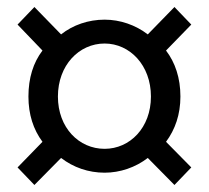

<svg xmlns="http://www.w3.org/2000/svg" viewBox="-20 -642 595 547"><path d="M78 -115 154 -192C189 -165 232 -150 278 -150C322 -150 366 -165 401 -192L477 -115L525 -165L453 -238C479 -273 494 -316 494 -367C494 -420 479 -464 453 -498L525 -572L477 -622L401 -544C366 -571 322 -586 278 -586C232 -586 188 -571 154 -544L78 -622L30 -572L101 -498C75 -464 61 -420 61 -367C61 -316 75 -273 101 -238L30 -165ZM278 -218C205 -218 145 -278 145 -367C145 -456 205 -518 278 -518C350 -518 410 -456 410 -367C410 -278 350 -218 278 -218Z"/></svg>

Font: Squished Noto Sans CJK JP Regular
Style: Regular
Weight: 400
Designer: Ryoko NISHIZUKA (kana & ideographs); Paul D. Hunt (Latin, Greek & Cyrillic); Wenlong ZHANG (bopomofo); Sandoll Communica
Foundry: Adobe Systems Incorporated
Version: Version 1.004;PS 1.004;hotconv 1.0.82;makeotf.lib2.5.63406